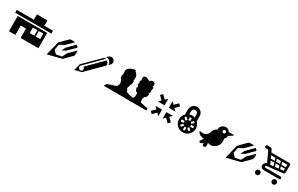

<svg xmlns="http://www.w3.org/2000/svg" viewBox="270 -2442 6623 4268"><g transform="rotate(30 3581.5 -308.0)"><path d="M788.1 -497.1H1008.8V-424.8H80.1V-497.1H518.1V-634.8H788.1ZM166 -390.1H920.9V1H465.8V-238.8H330.1V1H166ZM703.1 -193.8V-335H585.9V-193.8ZM856 -193.8V-335H738.8V-193.8Z M1392.1 -217.8 1439.9 -312 1621.1 -493.2Q1636.2 -483.9 1647.9 -472.2Q1659.2 -460.9 1668.9 -444.8L1487.8 -264.2L1394 -215.8ZM1148.9 23.9 1238.8 -331.1 1428.7 -520Q1436 -522 1448.5 -524.4Q1460.9 -526.9 1495.8 -527.3Q1530.8 -527.8 1561 -520L1396 -356L1275.9 -293.9L1250 -151.9Q1293 -107.9 1327.6 -74.2L1468.8 -101.1L1530.8 -221.2L1697.8 -388.2Q1707 -351.6 1706.5 -321.5Q1706.1 -291.5 1701.2 -272.5L1695.8 -252.9L1506.8 -63L1150.9 26.9Z M2490.7 -616.2Q2520 -587.9 2518.6 -550.5Q2517.1 -513.2 2487.8 -483.9L2450.7 -446.8Q2451.7 -448.7 2453.4 -451.9Q2455.1 -455.1 2456.5 -465.6Q2458 -476.1 2456.3 -486.8Q2454.6 -497.6 2445.6 -513.9Q2436.5 -530.3 2420.4 -545.9Q2406.2 -560.1 2390.9 -568.4Q2375.5 -576.7 2363.5 -578.4Q2351.6 -580.1 2341.8 -579.6Q2332 -579.1 2327.1 -577.1L2321.8 -575.2L2360.8 -613.8Q2387.2 -640.6 2426.3 -641.4Q2465.3 -642.1 2490.7 -616.2ZM2419.4 -416 2025.4 -22 1857.4 19 1854.5 16.1 1898.4 -151.9 2292.5 -543.9Q2316.4 -550.8 2340.8 -545.9L1922.4 -127.9L1910.6 -84L1958.5 -36.1L2003.4 -47.9L2023.4 -66.9L2025.4 -111.8L1993.7 -144L2376.5 -526.9Q2383.8 -520.5 2388.7 -515.1Q2404.8 -499.5 2413.8 -483.4Q2422.9 -467.3 2424.3 -455.8Q2425.8 -444.3 2425 -435.1Q2424.3 -425.8 2421.9 -420.9Z M3324.2 -198.2Q3324.2 -210 3319.3 -223.6Q3314.5 -237.3 3309.6 -245.1L3304.2 -252.9Q3304.2 -252 3303.5 -250.5Q3302.7 -249 3299.3 -246.6Q3295.9 -244.1 3290 -247.1Q3281.7 -251.5 3274.7 -261.2Q3267.6 -271 3265.1 -280.8Q3264.6 -289.1 3259.3 -302.2Q3253.9 -315.4 3250.5 -319.8Q3247.1 -327.1 3251.2 -335.9Q3255.4 -344.7 3268.1 -346.2Q3267.1 -347.7 3266.4 -350.3Q3265.6 -353 3264.6 -359.6Q3263.7 -366.2 3267.1 -368.2Q3266.1 -368.2 3265.1 -368.2Q3264.2 -368.2 3261 -368.9Q3257.8 -369.6 3256.3 -371.3Q3254.9 -373 3253.9 -376.2Q3252.9 -379.4 3256.3 -384.8Q3254.9 -385.3 3252.2 -386.5Q3249.5 -387.7 3244.1 -391.8Q3238.8 -396 3236.6 -401.1Q3234.4 -406.2 3236.8 -414.6Q3239.3 -422.9 3249 -432.1Q3248 -433.1 3246.8 -434.6Q3245.6 -436 3243.2 -440.2Q3240.7 -444.3 3240.5 -447.8Q3240.2 -451.2 3243.2 -454.6Q3246.1 -458 3253.4 -459Q3252 -460.9 3249.8 -463.9Q3247.6 -466.8 3243.7 -475.1Q3239.7 -483.4 3239.5 -490.7Q3239.3 -498 3245.6 -506.6Q3252 -515.1 3266.1 -520Q3265.1 -522.5 3263.7 -526.6Q3262.2 -530.8 3259 -542.5Q3255.9 -554.2 3254.4 -565.2Q3252.9 -576.2 3253.9 -589.6Q3254.9 -603 3259.8 -612.8Q3264.6 -622.6 3275.9 -629.9Q3287.1 -637.2 3304.2 -638.2Q3324.2 -640.6 3341.6 -636Q3358.9 -631.3 3384 -617.7Q3409.2 -604 3418.5 -600.1Q3420.9 -602.1 3424.8 -605Q3428.7 -607.9 3439.7 -615.2Q3450.7 -622.6 3460.9 -627.9Q3471.2 -633.3 3483.4 -637Q3495.6 -640.6 3504.4 -639.2Q3545.4 -630.9 3556.9 -596.4Q3568.4 -562 3543.5 -526.9Q3559.6 -531.2 3569.3 -519.3Q3579.1 -507.3 3577.1 -490Q3575.2 -472.7 3562.5 -462.9Q3564.5 -460.9 3566.7 -457.3Q3568.8 -453.6 3569.3 -443.6Q3569.8 -433.6 3562.5 -424.8Q3563.5 -423.3 3564.9 -421.1Q3566.4 -418.9 3568.8 -412.4Q3571.3 -405.8 3571.5 -399.9Q3571.8 -394 3568.1 -387.5Q3564.5 -380.9 3556.2 -377Q3551.3 -356.9 3544.4 -348.1Q3557.1 -349.6 3561 -339.8Q3565.4 -331.5 3565.2 -322.3Q3564.9 -313 3558.1 -301.8Q3553.7 -294.9 3550.8 -288.8Q3547.9 -282.7 3545.7 -276.6Q3543.5 -270.5 3542.5 -268.1Q3542.5 -267.6 3540.8 -262Q3539.1 -256.3 3537.6 -253.7Q3536.1 -251 3533 -247.6Q3529.8 -244.1 3525.1 -244.6Q3520.5 -245.1 3514.2 -249Q3491.2 -220.7 3485.4 -180.7Q3479.5 -140.6 3494.1 -101.1L3499 -91.8Q3511.7 -89.4 3540.5 -83.5Q3569.3 -77.6 3586.4 -74.2Q3603.5 -70.8 3626 -65.7Q3648.4 -60.5 3664.8 -55.7Q3681.2 -50.8 3692.4 -45.9V0H3132.3V-2H2602.1Q2602.1 -3.9 2602.8 -7.6Q2603.5 -11.2 2606.4 -21Q2609.4 -30.8 2614 -39.3Q2618.7 -47.9 2627.7 -57.6Q2636.7 -67.4 2648.4 -73.2Q2667.5 -82.5 2718.3 -99.1Q2769 -115.7 2815.2 -129.6Q2861.3 -143.6 2864.3 -145L2865.2 -182.1L2881.3 -186Q2886.2 -246.1 2886.2 -253.9Q2863.3 -302.2 2857.4 -328.1Q2855 -328.1 2851.6 -328.6Q2848.1 -329.1 2842 -334.7Q2835.9 -340.3 2834.5 -350.1Q2834 -357.9 2833.5 -367.9Q2833 -377.9 2832.5 -385Q2832 -392.1 2830.1 -398.9Q2828.1 -410.2 2834.5 -419.7Q2840.8 -429.2 2848.1 -426.8Q2845.7 -439 2842.8 -457.5Q2839.8 -476.1 2839.4 -513.7Q2838.9 -551.3 2848.1 -564.9Q2900.9 -638.2 3013.2 -658.2Q3039.6 -660.2 3048.3 -657.2Q3054.2 -655.8 3051.3 -651.4L3040 -639.2Q3042.5 -637.7 3046.1 -635Q3049.8 -632.3 3060.3 -623.5Q3070.8 -614.7 3079.6 -605.2Q3088.4 -595.7 3097.9 -580.8Q3107.4 -565.9 3112.3 -550.8Q3120.6 -523.4 3119.4 -483.6Q3118.2 -443.8 3112.3 -426.8Q3112.8 -426.3 3116.7 -427Q3120.6 -427.7 3124.5 -423.3Q3128.4 -418.9 3127.4 -410.2Q3122.6 -356.4 3118.2 -342.8Q3111.8 -322.8 3100.1 -328.1Q3100.1 -320.8 3099.4 -309.6Q3098.6 -298.3 3093 -276.9Q3087.4 -255.4 3078.1 -249Q3073.2 -195.8 3082 -193.8H3095.2Q3101.6 -151.4 3111.3 -140.1Q3160.2 -120.1 3216.3 -106.9Q3251 -98.6 3301.3 -100.1Q3302.7 -104.5 3310.8 -120.4Q3318.8 -136.2 3321.8 -152.6Q3324.7 -168.9 3324.2 -198.2Z M3835 -503.9 3926.3 -411.1 3984.4 -470.2V-301.8H3816.4L3874 -359.9L3782.2 -452.1ZM3835 11.2 3782.2 -42 3874 -132.8 3816.4 -190.9H3984.4V-22.9L3926.3 -81.1ZM4245.1 -503.9 4297.4 -452.1 4205.1 -359.9 4263.2 -301.8H4095.2V-470.2L4153.3 -412.1ZM4153.3 -81.1 4095.2 -22.9V-190.9H4263.2L4205.1 -132.8L4297.4 -42L4245.1 11.2Z M4781.7 -351.1Q4847.2 -287.1 4847.2 -198.2Q4847.2 -139.6 4818.1 -90.1Q4789.1 -40.5 4739.5 -11.7Q4689.9 17.1 4631.8 17.1Q4542.5 17.1 4479.7 -45.9Q4417 -108.9 4417 -198.2Q4417 -288.6 4481 -351.1V-483.9Q4481 -545.9 4525.4 -590.3Q4569.8 -634.8 4631.8 -634.8Q4693.8 -634.8 4737.8 -590.6Q4781.7 -546.4 4781.7 -483.9ZM4562 -483.9V-400.9Q4629.4 -425.8 4701.2 -400.9V-483.9Q4701.2 -512.7 4680.7 -533.4Q4660.2 -554.2 4631.8 -554.2Q4602.5 -554.2 4582.3 -533.4Q4562 -512.7 4562 -483.9ZM4545.9 -173.8V-222.2H4478L4467.8 -198.2L4478 -173.8ZM4587.9 -122.1 4553.7 -155.8 4504.9 -106 4515.1 -82 4539.1 -73.2ZM4654.8 -113.8H4606.9V-45.9L4630.9 -36.1L4654.8 -45.9ZM4707 -155.8 4672.9 -122.1 4722.2 -73.2 4747.1 -82 4755.9 -106ZM4714.8 -222.2V-173.8H4782.7L4793 -198.2L4782.7 -222.2ZM4672.9 -274.9 4707 -241.2 4755.9 -290 4747.1 -314 4722.2 -324.2ZM4606.9 -283.2H4654.8V-351.1L4630.9 -360.8L4606.9 -351.1ZM4553.7 -241.2 4587.9 -274.9 4539.1 -324.2 4515.1 -314.9 4504.9 -290Z M5513.7 -501H5648.9V-483.9L5543 -416Q5545.4 -397.9 5541.7 -381.8Q5538.1 -365.7 5531.2 -355.5Q5524.4 -345.2 5517.3 -337.6Q5510.3 -330.1 5504.9 -326.7L5499.5 -323.2Q5501 -318.8 5503.4 -310.8Q5505.9 -302.7 5508.5 -278.8Q5511.2 -254.9 5509 -231.7Q5506.8 -208.5 5494.9 -177.7Q5482.9 -147 5460.9 -121.1Q5436 -92.3 5407.7 -75Q5379.4 -57.6 5357.9 -52.2Q5336.4 -46.9 5312.3 -47.6Q5288.1 -48.3 5277.6 -50.8Q5267.1 -53.2 5255.9 -57.1Q5253.9 -58.1 5252.9 -58.1Q5245.6 -60.1 5241.9 -58.1Q5238.3 -56.2 5237.8 -53.7V-50.8Q5250.5 7.3 5239.7 30.8Q5229 54.2 5195.8 57.1Q5183.1 58.1 5174.3 51.3Q5165.5 44.4 5162.4 33.9Q5159.2 23.4 5158 12.7Q5156.7 2 5157.2 -5.9L5157.7 -13.2Q5099.1 38.6 5070.8 22.9Q5056.2 15.1 5058.1 -3.9Q5058.1 -5.9 5058.6 -7.8Q5063 -25.4 5077.9 -46.9Q5092.8 -68.4 5106 -81.1L5118.7 -94.2Q5088.9 -94.2 5063.2 -100.1Q5037.6 -106 5020 -115.5Q5002.4 -125 4988.3 -136.5Q4974.1 -147.9 4965.8 -159.7Q4957.5 -171.4 4951.7 -180.9Q4945.8 -190.4 4943.8 -196.3L4941.9 -202.1Q4944.8 -201.2 4949.7 -200.2Q4954.6 -199.2 4969.2 -196.5Q4983.9 -193.8 4997.6 -192.4Q5011.2 -190.9 5028.8 -190.9Q5046.4 -190.9 5059.6 -193.8Q5100.6 -202.1 5133.3 -233.6Q5166 -265.1 5178.7 -320.8Q5183.1 -340.8 5194.3 -358.4Q5205.6 -376 5218.5 -387Q5231.4 -397.9 5243.7 -406Q5255.9 -414.1 5264.2 -417.5L5272 -420.9Q5272 -459.5 5286.4 -488.8Q5300.8 -518.1 5323.2 -533.7Q5345.7 -549.3 5368.4 -556.6Q5391.1 -564 5412.6 -564Q5436.5 -564 5455.6 -557.4Q5474.6 -550.8 5485.1 -541.5Q5495.6 -532.2 5502.4 -523.2Q5509.3 -514.2 5511.2 -507.8ZM5399.4 -486.3Q5387.7 -474.6 5387.7 -458Q5387.7 -441.4 5399.4 -429.7Q5411.1 -418 5427.7 -418Q5444.3 -418 5456.1 -429.7Q5467.8 -441.4 5467.8 -458Q5467.8 -474.6 5456.1 -486.3Q5444.3 -498 5427.7 -498Q5411.1 -498 5399.4 -486.3Z M5983.9 -217.8 6031.7 -312 6212.9 -493.2Q6228 -483.9 6239.7 -472.2Q6251 -460.9 6260.7 -444.8L6079.6 -264.2L5985.8 -215.8ZM5740.7 23.9 5830.6 -331.1 6020.5 -520Q6027.8 -522 6040.3 -524.4Q6052.7 -526.9 6087.6 -527.3Q6122.6 -527.8 6152.8 -520L5987.8 -356L5867.7 -293.9L5841.8 -151.9Q5884.8 -107.9 5919.4 -74.2L6060.5 -101.1L6122.6 -221.2L6289.6 -388.2Q6298.8 -351.6 6298.3 -321.5Q6297.9 -291.5 6293 -272.5L6287.6 -252.9L6098.6 -63L5742.7 26.9Z M6525.4 -108.9Q6552.2 -108.9 6570.3 -90.6Q6588.4 -72.3 6588.4 -45.9Q6588.4 -20 6570.3 -2Q6552.2 16.1 6525.4 16.1Q6500 16.1 6481.7 -2.2Q6463.4 -20.5 6463.4 -45.9Q6463.4 -72.3 6481.4 -90.6Q6499.5 -108.9 6525.4 -108.9ZM7011.2 -45.9Q7011.2 -20 6993.4 -2Q6975.6 16.1 6949.2 16.1Q6922.9 16.1 6904.5 -2Q6886.2 -20 6886.2 -45.9Q6886.2 -72.3 6904.5 -90.6Q6922.9 -108.9 6949.2 -108.9Q6975.6 -108.9 6993.4 -90.6Q7011.2 -72.3 7011.2 -45.9ZM6567.4 -580.1H7019.5Q7041 -580.1 7052.2 -568.8Q7063.5 -557.6 7063.5 -540V-353Q7063.5 -337.4 7052.7 -325.9Q7042 -314.5 7026.4 -313L6622.6 -268.1Q6610.8 -266.6 6603.8 -259Q6596.7 -251.5 6596.2 -243.2Q6595.7 -234.9 6603.3 -228Q6610.8 -221.2 6624.5 -221.2H7007.3Q7022.9 -221.2 7031.7 -210.9Q7040.5 -200.7 7040.5 -188.5Q7040.5 -176.3 7031.7 -166Q7022.9 -155.8 7007.3 -155.8H6616.2Q6584.5 -155.8 6561.8 -171.9Q6539.1 -188 6531.2 -210.7Q6523.4 -233.4 6531.5 -259.5Q6539.6 -285.6 6564.5 -304.2L6599.6 -330.1L6475.6 -601.1H6414.6Q6397.9 -601.1 6388.4 -612.3Q6378.9 -623.5 6378.9 -637Q6378.9 -650.4 6388.4 -661.6Q6397.9 -672.9 6414.6 -672.9H6485.4Q6510.3 -672.9 6521.5 -662.8Q6532.7 -652.8 6542.5 -629.9ZM6843.3 -523.9H6739.3L6760.3 -456.1H6859.4ZM6593.3 -523.9 6624.5 -456.1H6725.6L6703.6 -523.9ZM6680.2 -331.1 6760.3 -338.9 6734.4 -419.9H6639.2ZM6795.4 -342.8 6885.3 -352.1 6865.2 -419.9H6770.5ZM7008.3 -366.2V-419.9H6902.3L6918.5 -356.9ZM7008.3 -456.1V-523.9H6879.4L6894.5 -456.1Z"/></g></svg>

Font: Modern Pictograms
Style: Normal
Weight: 400
Designer: John Caserta
Foundry: John Caserta
Version: 1.000